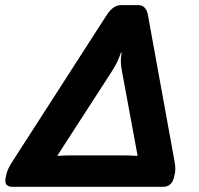

<svg xmlns="http://www.w3.org/2000/svg" viewBox="-47 -720 766 740"><path d="M1 0Q-33.2 0 -24.9 -36.6L-21.5 -51.3Q-17.6 -68.8 0 -96.2L363.3 -660.6Q388.7 -700.2 418.5 -700.2H486.8Q516.6 -699.7 523.4 -660.6L626 -96.2Q630.9 -68.8 627 -51.3L623.5 -36.6Q615.2 0 581.1 0ZM174.3 -119.1Q204.1 -121.1 223.6 -121.1H433.6Q453.1 -121.1 481.9 -119.1L482.9 -122.1L423.8 -441.4Q419.9 -461.9 418.9 -477.8Q418 -493.7 421.4 -518.1H419.4Q411.1 -493.7 402.8 -477.5Q394.5 -461.4 381.8 -441.4L175.3 -122.1Z"/></svg>

Font: Istok
Style: Bold Italic
Weight: 700
Italic angle: -13°
Designer: Andrey V. Panov
Foundry: Andrey V. Panov
Version: Version 1.0.3